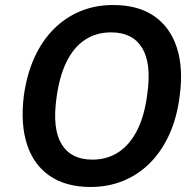

<svg xmlns="http://www.w3.org/2000/svg" viewBox="-20 -735 778 765"><path d="M341 10Q243 10 178.5 -34Q114 -78 87.5 -160Q61 -242 75 -354Q87 -440 117.5 -506.5Q148 -573 194.5 -619.5Q241 -666 300.5 -690.5Q360 -715 431 -715Q530 -715 594 -671Q658 -627 684.5 -545.5Q711 -464 696 -353Q685 -266 654.5 -199Q624 -132 577.5 -85.5Q531 -39 471 -14.5Q411 10 341 10ZM348 -99Q408 -99 453.5 -129.5Q499 -160 528 -219Q557 -278 567 -362Q584 -483 546 -544.5Q508 -606 423 -606Q363 -606 318 -576Q273 -546 244.5 -487.5Q216 -429 205 -344Q188 -222 225.5 -160.5Q263 -99 348 -99Z"/></svg>

Font: Nunito Sans 10pt SemiCondensed
Style: Bold Italic
Weight: 700
Width: 4
Italic angle: -9°
Designer: Vernon Adams
Foundry: Vernon Adams
Version: Version 3.101;gftools[0.9.27]